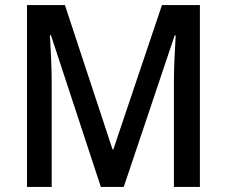

<svg xmlns="http://www.w3.org/2000/svg" viewBox="-20 -734 890 754"><path d="M376 0H466L666 -595H670C667 -545 663 -473 663 -417V0H765V-714H616L425 -147H422L235 -714H86V0H183V-414C183 -472 179 -546 176 -596H180Z"/></svg>

Font: Noto Sans Arabic UI SmCn Md
Style: Regular
Weight: 500
Width: 4
Designer: Monotype Design Team, Nadine Chahine and Nizar Qandah
Foundry: Monotype Imaging Inc.
Version: Version 2.010